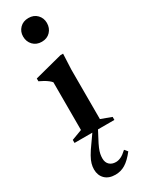

<svg xmlns="http://www.w3.org/2000/svg" viewBox="-252 -748 794 1045"><g transform="rotate(-30 145.0 -226.0)"><path d="M146.5 -565.5Q113 -565.5 92.2 -587.2Q71.5 -609 71.5 -641Q71.5 -672 92.2 -693.2Q113 -714.5 146.5 -714.5Q180 -714.5 200.5 -693.2Q221 -672 221 -641Q221 -609 200.5 -587.2Q180 -565.5 146.5 -565.5ZM213.5 -452 209 -355V-43.5L275 -19V0H24.5V-19L90 -43.5V-343.5Q83.5 -351.5 73 -359.5Q62.5 -367.5 49.5 -375Q36.5 -382.5 22 -389V-406.5L197 -452ZM149.5 43Q135 69.5 127 88.5Q119 107.5 116.2 121.8Q113.5 136 113.5 149Q113.5 174.5 128.5 188.8Q143.5 203 168.5 203Q184 203 200.5 195.2Q217 187.5 239 167L255 186Q223 227 194.5 244.2Q166 261.5 132 261.5Q90.5 261.5 67.2 238.5Q44 215.5 44 178.5Q44 161.5 48.8 143.8Q53.5 126 66.8 102.5Q80 79 104.5 45.5L154 -25H185Z"/></g></svg>

Font: Newsreader 24pt SemiBold
Style: Regular
Weight: 600
Designer: Hugues Gentile
Foundry: Production Type
Version: Version 1.003